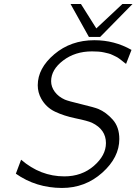

<svg xmlns="http://www.w3.org/2000/svg" viewBox="-20 -909 673 946"><path d="M58.1 -53.2 84 -122.1Q179.2 -40 296.9 -40Q382.8 -40 442.4 -91.6Q502 -143.1 502 -204.1Q502 -271 433.1 -304.2Q411.1 -314 353 -325.9Q294.9 -337.9 251 -358.9Q207 -379.9 183.1 -422.9Q166 -453.6 166 -488.8Q166 -572.8 247.6 -641.8Q329.1 -710.9 444.8 -710.9Q543.9 -710.9 627.9 -663.1L601.1 -594.2Q599.1 -595.2 590.6 -602.1Q582 -608.9 579.1 -611.3Q576.2 -613.8 567.1 -620.4Q558.1 -627 551.5 -629.9Q544.9 -632.8 534.9 -637.9Q524.9 -643.1 514.9 -645.5Q504.9 -647.9 491.9 -650.9Q479 -653.8 464.1 -654.8Q449.2 -655.8 433.1 -655.8Q350.1 -655.8 291 -610.8Q231.9 -565.9 231.9 -508.8Q231.9 -481 250 -456.5Q268.1 -432.1 299.8 -418Q315.9 -411.1 380.9 -395.5Q445.8 -379.9 464.8 -372.1Q502.9 -356 535.4 -319.6Q567.9 -283.2 567.9 -224.1Q567.9 -133.3 483.9 -58.1Q399.9 17.1 285.2 17.1Q157.2 16.6 58.1 -53.2ZM327.6 -889.2H378.9L454.6 -769L583 -889.2H632.8L473.6 -727.1H418Z"/></svg>

Font: CMU Bright
Style: Oblique
Weight: 500
Italic angle: -12°
Version: Version 0.7.0